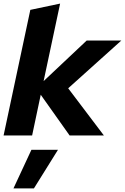

<svg xmlns="http://www.w3.org/2000/svg" viewBox="-27 -755 696 1070"><path d="M-7 0 142 -700 308 -735 216 -303 456 -529H649L353 -263L552 0H361L200 -227L152 0ZM48 295 148 80H296L162 295Z"/></svg>

Font: Red Hat Display Black
Style: Italic
Weight: 900
Italic angle: -12°
Designer: Pentagram, MCKL
Foundry: Pentagram, MCKL
Version: Version 1.023; ttfautohint (v1.8.3)